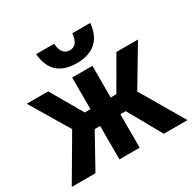

<svg xmlns="http://www.w3.org/2000/svg" viewBox="-167 -938 1114 1109"><g transform="rotate(-30 390.0 -383.5)"><path d="M4 0 173 -288 19 -546H162L284 -335H322V-546H457V-335H495L617 -546H761L607 -288L776 0H618L493 -223H457V0H322V-223H286L162 0ZM388 -604Q223 -604 209 -767H329Q335 -689 390 -689Q444 -689 450 -767H570Q563 -686 516.5 -645Q470 -604 388 -604Z"/></g></svg>

Font: Noto Sans SemiCondensed
Style: Bold
Weight: 700
Width: 4
Designer: Monotype Design Team
Foundry: Monotype Imaging Inc.
Version: Version 2.013; ttfautohint (v1.8.4.7-5d5b)